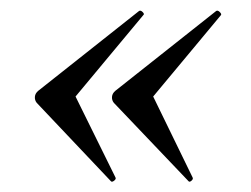

<svg xmlns="http://www.w3.org/2000/svg" viewBox="-20 -385 478 366"><path d="M245 -364Q248 -366 252 -362Q256 -358 253 -356L124 -201L200 -47Q202 -44 197.5 -40.5Q193 -37 191 -40L50 -189Q46 -194 46.5 -200.5Q47 -207 53 -212ZM392 -364Q395 -366 399 -362Q403 -358 401 -356L272 -201L347 -47Q349 -44 345 -40.5Q341 -37 339 -40L197 -189Q193 -194 193.5 -200.5Q194 -207 200 -212Z"/></svg>

Font: Cormorant Infant Book
Style: Italic
Weight: 500
Italic angle: -10°
Designer: Christian Thalmann (Catharsis Fonts)
Version: Version 1.000;PS 002.000;hotconv 1.0.88;makeotf.lib2.5.64775